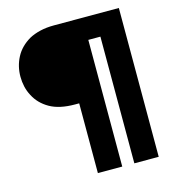

<svg xmlns="http://www.w3.org/2000/svg" viewBox="-116 -799 911 997"><g transform="rotate(-15 339.0 -300.0)"><path d="M287 100V-275H265Q181 -275 129.5 -304.5Q78 -334 53 -383Q40 -407 34 -433.5Q28 -460 28 -487Q28 -543 53 -591Q78 -639 131 -670Q157 -684 190.5 -692Q224 -700 265 -700H614V100H483V-581H418V100Z"/></g></svg>

Font: Rethink Sans ExtraBold
Style: Regular
Weight: 800
Designer: The Rethink Sans project authors (Hans Thiessen). DM Sans designed by Colophon Foundry.
Foundry: Rethink Communications LLC
Version: Version 1.001